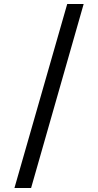

<svg xmlns="http://www.w3.org/2000/svg" viewBox="-20 -812 489 957"><path d="M315 -792H397L135 125H52Z"/></svg>

Font: umalayalam05
Style: Book
Weight: 400
Designer: Jelle Bosma - Monotype Design Team
Foundry: Monotype Imaging Inc.
Version: Version 2.003